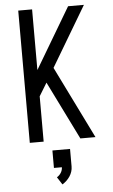

<svg xmlns="http://www.w3.org/2000/svg" viewBox="-63 -777 627 1063"><g transform="rotate(-5 250.0 -245.0)"><path d="M80 0V-735H157V-398L357 -735H445L247 -402L445 0H361L201 -324L157 -252V0ZM240 245 213 203Q227 195 236 180.5Q245 166 245 150H201V53H299V150Q299 165 294.5 179Q290 193 282 205Q274 217 263.5 227Q253 237 240 245Z"/></g></svg>

Font: Iosevka SS04
Style: Regular
Weight: 400
Monospace: yes
Designer: Belleve Invis
Foundry: Belleve Invis
Version: Version 19.0.0; ttfautohint (v1.8.4)